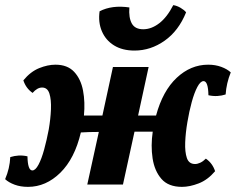

<svg xmlns="http://www.w3.org/2000/svg" viewBox="-45 -719 919 748"><path d="M64 9Q35 9 12 0.5Q-11 -8 -25 -21Q-7 -63 -5 -107Q11 -112 27.5 -113Q44 -114 62 -110Q63 -55 81 -55Q93 -55 105 -77.5Q117 -100 127 -136.5Q137 -173 145 -215Q152 -256 153.5 -293.5Q155 -331 147.5 -354.5Q140 -378 119 -378Q100 -378 82 -357Q56 -375 46 -406Q74 -440 107.5 -453.5Q141 -467 171 -467Q218 -467 244 -439Q270 -411 278.5 -366Q287 -321 282 -269H354L395 -458H534L493 -269H563Q589 -365 643.5 -416Q698 -467 766 -467Q794 -467 817 -458.5Q840 -450 854 -437Q837 -395 834 -351Q819 -346 802 -345Q785 -344 767 -348Q766 -403 748 -403Q736 -403 724 -380.5Q712 -358 702 -321.5Q692 -285 685 -243Q678 -202 676.5 -164.5Q675 -127 683 -103.5Q691 -80 715 -80Q724 -80 735 -85Q746 -90 757 -101Q783 -83 793 -52Q764 -18 729 -4.5Q694 9 664 9Q611 9 584 -22Q557 -53 549.5 -102Q542 -151 550 -206Q531 -206 513.5 -206Q496 -206 479 -206L434 0H295L340 -205Q301 -205 270 -203Q246 -101 190 -46Q134 9 64 9ZM479 -522Q432 -522 399.5 -542Q367 -562 352 -597Q337 -632 343 -675Q391 -700 459 -690Q456 -650 468.5 -627.5Q481 -605 513 -605Q545 -605 575.5 -628.5Q606 -652 630 -699Q644 -697 658.5 -688.5Q673 -680 680 -671Q651 -599 596.5 -560.5Q542 -522 479 -522Z"/></svg>

Font: Vollkorn
Style: Bold Italic
Weight: 700
Italic angle: -11°
Designer: Friedrich Althausen
Foundry: Friedrich Althausen
Version: Version 5.000; ttfautohint (v1.8.3)